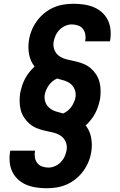

<svg xmlns="http://www.w3.org/2000/svg" viewBox="-20 -851 640 1022"><path d="M229 151Q201 151 173.5 147Q146 143 121.5 133Q97 123 77.5 105.5Q58 88 46.5 65Q35 42 32 15Q29 -12 33 -40L35 -49H167L166 -45Q163 -28 166 -11.5Q169 5 179 17.5Q189 30 205 35.5Q221 41 238 41Q255 41 272.5 33.5Q290 26 303.5 12Q317 -2 324.5 -19Q332 -36 335 -54Q338 -77 329 -97.5Q320 -118 301.5 -129.5Q283 -141 261 -146Q239 -151 216.5 -156Q194 -161 174 -169.5Q154 -178 137.5 -192Q121 -206 109 -224Q97 -242 91 -263.5Q85 -285 84.5 -308Q84 -331 87 -354Q91 -374 97 -393Q103 -412 112.5 -430.5Q122 -449 135.5 -466Q149 -483 164 -497Q142 -524 135 -561Q128 -598 134 -636Q138 -663 148.5 -689Q159 -715 176 -738.5Q193 -762 215.5 -780.5Q238 -799 264 -810.5Q290 -822 317 -826.5Q344 -831 371 -831Q399 -831 426.5 -827Q454 -823 478.5 -813Q503 -803 522.5 -785.5Q542 -768 553.5 -745Q565 -722 568 -695Q571 -668 567 -640L565 -631H433L434 -635Q437 -652 434 -668.5Q431 -685 421 -697.5Q411 -710 395 -715.5Q379 -721 362 -721Q345 -721 327.5 -713.5Q310 -706 296.5 -692Q283 -678 275.5 -661Q268 -644 265 -626Q262 -603 271 -582.5Q280 -562 298.5 -550.5Q317 -539 339 -534Q361 -529 383.5 -524Q406 -519 426 -510.5Q446 -502 462.5 -488Q479 -474 491 -456Q503 -438 509 -416.5Q515 -395 515.5 -372Q516 -349 513 -326Q509 -306 503 -287Q497 -268 487.5 -249.5Q478 -231 464.5 -214Q451 -197 436 -183Q458 -156 465 -119Q472 -82 466 -44Q462 -17 451.5 9Q441 35 424 58.5Q407 82 384.5 100.5Q362 119 336 130.5Q310 142 283 146.5Q256 151 229 151ZM316 -247Q328 -252 339.5 -261Q351 -270 359.5 -282Q368 -294 374 -307.5Q380 -321 382 -334Q385 -355 378 -373.5Q371 -392 356.5 -404Q342 -416 323 -422Q304 -428 284 -433Q272 -428 260.5 -419Q249 -410 240.5 -398Q232 -386 226 -372.5Q220 -359 218 -346Q215 -325 222 -306.5Q229 -288 243.5 -276Q258 -264 277 -258Q296 -252 316 -247Z"/></svg>

Font: Iosevka HT Extrabold Extended
Style: Italic
Weight: 800
Width: 7
Italic angle: -9°
Monospace: yes
Designer: Belleve Invis
Foundry: Belleve Invis
Version: Version 32.3.0; ttfautohint (v1.8.4)